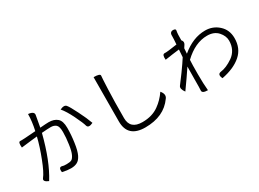

<svg xmlns="http://www.w3.org/2000/svg" viewBox="-36 -1511 3072 2280"><g transform="rotate(-30 1500.0 -371.0)"><path d="M351 -787Q434 -779 424 -730Q418 -700 396 -574Q482 -581 514 -581Q587 -581 630 -544Q673 -508 673 -412Q673 -316 658 -214Q644 -113 618 -60Q592 -8 557 9Q523 27 472 27Q421 27 355 12Q343 -63 396 -48Q406 -42 452 -42Q498 -42 519 -53Q540 -64 559 -104Q579 -145 591 -232Q604 -319 604 -395Q604 -472 577 -495Q550 -518 506 -518Q463 -518 382 -511Q297 -175 170 28Q98 -1 123 -37Q168 -93 223 -236Q279 -379 309 -504L233 -496Q188 -491 165 -488L89 -479Q81 -557 109 -556Q138 -553 324 -568Q351 -690 351 -787ZM713 -640Q778 -670 801 -637Q822 -614 878 -502Q934 -391 961 -314Q893 -281 879 -322Q868 -365 815 -474Q762 -583 713 -640Z M1241 -171 1244 -777Q1335 -777 1331 -747Q1328 -729 1321 -568Q1314 -408 1314 -175Q1314 -24 1482 -24Q1616 -24 1707 -90Q1786 -146 1844 -231Q1894 -171 1858 -126Q1735 48 1480 48Q1241 48 1241 -171Z M2343 36Q2265 36 2267 -2Q2270 -29 2270 -155Q2270 -281 2272 -329Q2201 -222 2102 -84Q2057 -145 2082 -177Q2102 -201 2173 -299Q2244 -397 2279 -453L2286 -555Q2191 -544 2089 -528Q2081 -603 2117 -602Q2148 -599 2290 -621Q2296 -695 2296 -734Q2293 -791 2343 -790Q2378 -788 2373 -765Q2364 -724 2365 -635Q2392 -606 2372 -573L2348 -536L2343 -464Q2499 -595 2666 -595Q2772 -595 2848 -526Q2925 -457 2926 -345Q2927 -202 2830 -118Q2734 -34 2564 -1Q2531 -68 2584 -77Q2663 -86 2756 -150Q2803 -183 2829 -233Q2855 -284 2855 -349Q2855 -414 2803 -472Q2751 -530 2656 -530Q2492 -530 2338 -383Q2334 -324 2334 -189Q2334 -54 2343 36Z"/></g></svg>

Font: Swei Half Moon CJK TC
Style: DemiLight
Weight: 350
Version: Version 2.125